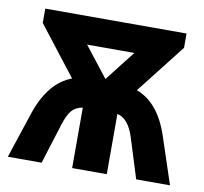

<svg xmlns="http://www.w3.org/2000/svg" viewBox="-66 -617 732 688"><g transform="rotate(10 300.0 -273.0)"><path d="M215 -445H387L301 -335ZM128 0 173 -144Q185 -183 199.5 -199.5Q214 -216 239 -220V0H365V-219Q406 -211 427 -144L472 0H595L539 -169Q501 -285 419 -315L559 -494V-546H45V-494L183 -316Q101 -286 61 -169L5 0Z"/></g></svg>

Font: Noto Sans Mono UI
Style: Bold
Weight: 700
Designer: Monotype Design team
Foundry: Monotype Imaging Inc.
Version: 1.000